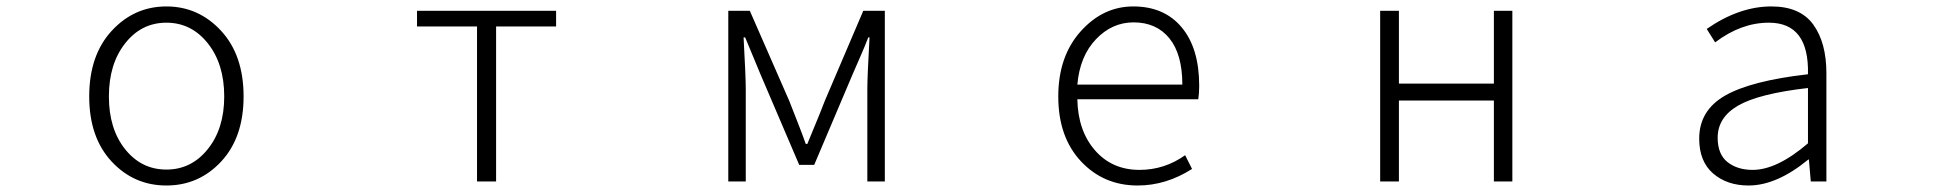

<svg xmlns="http://www.w3.org/2000/svg" viewBox="-20 -567 6040 600"><path d="M258.8 -265.6Q258.8 -394.5 329.1 -470.7Q399.4 -546.9 500 -546.9Q600.6 -546.9 670.9 -470.7Q741.2 -394.5 741.2 -265.6Q741.2 -137.7 671.4 -62.5Q601.6 12.7 500 12.7Q398.4 12.7 328.6 -62.5Q258.8 -137.7 258.8 -265.6ZM680.7 -265.6Q680.7 -367.2 629.4 -431.6Q578.1 -496.1 500 -496.1Q421.9 -496.1 371.1 -431.6Q320.3 -367.2 320.3 -265.6Q320.3 -164.1 371.1 -100.6Q421.9 -37.1 500 -37.1Q578.1 -37.1 629.4 -101.1Q680.7 -165 680.7 -265.6Z M1470.7 0V-484.4H1283.2V-533.2H1717.8V-484.4H1530.3V0Z M2255.9 0V-533.2H2323.2L2446.3 -252Q2453.1 -234.4 2471.2 -188.5Q2489.3 -142.6 2498 -117.2H2502.9Q2552.7 -237.3 2557.6 -252L2677.7 -533.2H2745.1V0H2690.4V-288.1Q2690.4 -327.1 2697.3 -450.2H2693.4Q2684.6 -426.8 2666 -384.3Q2647.5 -341.8 2644.5 -335L2524.4 -51.8H2477.5L2356.4 -335Q2314.5 -435.5 2308.6 -450.2H2303.7Q2310.5 -327.1 2310.5 -288.1V0Z M3535.2 12.7Q3428.7 12.7 3357.9 -63Q3287.1 -138.7 3287.1 -265.6Q3287.1 -390.6 3356.9 -468.8Q3426.8 -546.9 3521.5 -546.9Q3618.2 -546.9 3672.9 -481.4Q3727.5 -416 3727.5 -298.8Q3727.5 -275.4 3724.6 -256.8H3346.7Q3348.6 -158.2 3401.9 -97.2Q3455.1 -36.1 3541 -36.1Q3619.1 -36.1 3683.6 -82L3705.1 -39.1Q3624 12.7 3535.2 12.7ZM3346.7 -302.7H3674.8Q3674.8 -397.5 3634.3 -447.3Q3593.8 -497.1 3522.5 -497.1Q3455.1 -497.1 3404.8 -444.3Q3354.5 -391.6 3346.7 -302.7Z M4293 0V-533.2H4351.6V-305.7H4648.4V-533.2H4706.1V0H4648.4V-252.9H4351.6V0Z M5444.3 12.7Q5377 12.7 5333.5 -24.9Q5290 -62.5 5290 -133.8Q5290 -221.7 5370.6 -268.1Q5451.2 -314.5 5629.9 -335Q5633.8 -496.1 5507.8 -496.1Q5420.9 -496.1 5339.8 -434.6L5313.5 -476.6Q5415 -546.9 5515.6 -546.9Q5605.5 -546.9 5646.5 -490.2Q5687.5 -433.6 5687.5 -337.9V0H5638.7L5632.8 -68.4H5630.9Q5532.2 12.7 5444.3 12.7ZM5457 -36.1Q5533.2 -36.1 5629.9 -119.1V-292Q5476.6 -274.4 5412.1 -237.3Q5347.7 -200.2 5347.7 -136.7Q5347.7 -85 5378.4 -60.5Q5409.2 -36.1 5457 -36.1Z"/></svg>

Font: Gen Shin Gothic Monospace Light
Style: Regular
Weight: 300
Designer: [Source Han Sans]
Ryoko NISHIZUKA  (kana & ideographs); Paul D. Hunt (Latin, Greek & Cyrillic); Wenlong ZHANG  (bopomofo
Version: Version 1.002.20150607